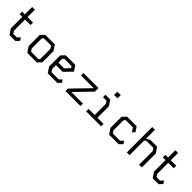

<svg xmlns="http://www.w3.org/2000/svg" viewBox="409 -2366 3982 3982"><g transform="rotate(45 2400.0 -375.5)"><path d="M159.5 -744V-528.5H80V-456H159.5V-117.5L239.5 0H412L479.5 -72.5L439 -132L379.5 -72.5H277.5L239.5 -129.5V-456H400.5V-528.5H239.5V-744Z M759.5 -528 680 -445.5V-119.5L760.5 0H1040.5L1120 -82.5V-408.5L1040.5 -528ZM760 -129V-424L790.5 -456H1002L1040 -399.5V-103L1010.5 -72H799Z M1360 -528 1280 -445.5V-119.5L1360.5 0H1640L1709 -72L1665 -126L1609.5 -72H1398.5L1360 -129V-240.5H1556.5L1720 -409.5L1640 -528ZM1360 -425 1391 -456.5H1601L1627.5 -418L1526.5 -312.5H1360Z M1880 -528V-456H2240V-444.5L1880 -72V0H2320V-72H1980L2320 -423V-528Z M2520 -532.5H2660L2740 -414V-77H2920V-5H2480.5V-77H2660V-404L2622.5 -460.5H2520ZM2650 -655V-751H2750V-655Z M3160 -528 3080 -445.5V-119.5L3160.5 0H3440L3509 -71.5L3468 -132.5L3409.5 -71.5H3198.5L3160 -129V-425L3190.5 -456.5H3401.5L3460 -369.5L3511 -422.5L3439.5 -528Z M3680 -744.5V0H3760V-426L3792 -456H4002.5L4040 -401V0H4120V-411L4038 -528H3839.5L3760 -480.5V-744.5Z M4359.5 -744V-528.5H4280V-456H4359.5V-117.5L4439.5 0H4612L4679.5 -72.5L4639 -132L4579.5 -72.5H4477.5L4439.5 -129.5V-456H4600.5V-528.5H4439.5V-744Z"/></g></svg>

Font: Kode
Style: Regular
Weight: 400
Monospace: yes
Designer: Isa Ozler
Foundry: Kadena LLC
Version: Version 1.000;gftools[0.9.28]